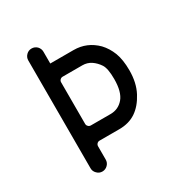

<svg xmlns="http://www.w3.org/2000/svg" viewBox="-170 -843 939 987"><g transform="rotate(-30 300.0 -350.0)"><path d="M338.5 -220Q385 -220 415 -255Q445 -290.5 445 -366.5Q445 -429 429 -454Q412.5 -479 389.5 -494.5Q366.5 -509.5 338.5 -509.5H221.5Q212.5 -509.5 206.5 -503.5Q200 -497.5 200 -488.5V-241.5Q200 -232.5 206.5 -226.5Q212.5 -220 221.5 -220ZM200 -30Q200 -11.5 187 1.5Q173.5 15 155 15Q136.5 15 123.5 1.5Q110 -11.5 110 -30V-670Q110 -688.5 123.5 -702Q136.5 -715 155 -715Q173 -715 187 -702Q200 -688 200 -670V-600H338.5Q417.5 -600 474.5 -543Q502.5 -513.5 519 -471.5Q535 -429 535 -366.5Q535 -292.5 506.5 -239Q478 -185 437 -157.5Q396 -130 338.5 -130H221.5Q212.5 -130 206.5 -124Q200 -117.5 200 -108.5Z"/></g></svg>

Font: Maple Mono SC NF
Style: Regular
Weight: 400
Designer: subframe7536
Version: Version 4.2; ttfautohint (v1.8.4.7-5d5b-dirty);Nerd Fonts 6.